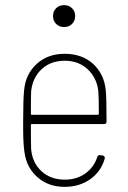

<svg xmlns="http://www.w3.org/2000/svg" viewBox="-20 -718 499 746"><path d="M358 -108Q361 -117 370 -115L379 -114Q383 -113 385.5 -110Q388 -107 387 -102Q373 -52 331 -22Q289 8 231 8Q168 8 125.5 -29.5Q83 -67 75 -127Q70 -162 70 -217V-251Q70 -336 74 -370Q80 -431 123 -470Q166 -509 231 -509Q299 -509 342 -469.5Q385 -430 391 -366Q394 -335 394 -246Q394 -236 384 -236H104Q100 -236 100 -232Q100 -162 101 -138Q106 -85 141.5 -52.5Q177 -20 232 -20Q278 -20 311.5 -44Q345 -68 358 -108ZM101 -364Q100 -339 100 -276Q100 -272 104 -272H360Q364 -272 364 -276Q364 -339 362 -364Q356 -416 320.5 -449Q285 -482 232 -482Q177 -482 142 -449.5Q107 -417 101 -364ZM186 -656Q186 -674 198 -686Q210 -698 229 -698Q248 -698 260 -686Q272 -674 272 -656Q272 -637 260 -625Q248 -613 229 -613Q210 -613 198 -625Q186 -637 186 -656Z"/></svg>

Font: Barlow Semi Condensed Thin
Style: Regular
Weight: 250
Width: 4
Designer: Jeremy Tribby
Foundry: Tribby Type
Version: Version 1.408